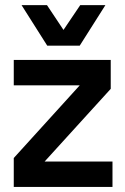

<svg xmlns="http://www.w3.org/2000/svg" viewBox="-20 -736 492 756"><path d="M34.2 -113.8 293.9 -399.9H34.2V-500H416V-386.2L155.8 -100.1H422.9V0H34.2ZM64.9 -715.8H165L230 -618.2L295.9 -715.8H395L293.9 -556.2H166Z"/></svg>

Font: TASA Orbiter Display SemiBold
Style: Regular
Weight: 600
Designer: Weizhong Zhang
Version: Version 1.000;Glyphs 3.1.2 (3151)